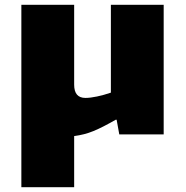

<svg xmlns="http://www.w3.org/2000/svg" viewBox="-20 -560 775 800"><path d="M69 -540H289V-207Q289 -152 336 -152Q356 -152 384.5 -158Q413 -164 442 -174V-540H662V0H477L466 -61H462Q434 -45 411.5 -33.5Q389 -22 369.5 -14Q350 -6 330.5 -1Q311 4 289 7V220H69Z"/></svg>

Font: Encode Sans Normal
Style: Black
Weight: 900
Designer: Pablo Impallari, Andres Torresi
Foundry: Pablo Impallari, Andres Torresi
Version: Version 1.000; ttfautohint (v1.00) -l 8 -r 50 -G 200 -x 14 -